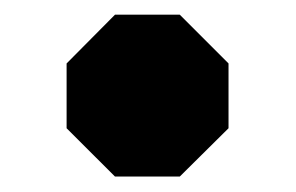

<svg xmlns="http://www.w3.org/2000/svg" viewBox="-20 -462 394 256"><path d="M133.3 -442.4H219.7L284.7 -377.4V-291L219.7 -226.6H133.3L68.8 -291V-377.4Z"/></svg>

Font: Black Ops One
Style: Regular
Weight: 400
Designer: James Grieshaber
Foundry: James Grieshaber
Version: Version 1.002